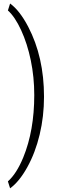

<svg xmlns="http://www.w3.org/2000/svg" viewBox="-20 -817 336 1067"><path d="M224.6 -279.8Q224.6 -169.9 200.4 -69.1Q176.3 31.7 131.6 112.3Q86.9 192.9 36.1 229.5L23.9 190.9Q71.8 148.9 109.4 57.6Q170.4 -91.3 170.4 -288.6Q170.4 -388.7 151.1 -481.7Q131.8 -574.7 97.4 -649.4Q63 -724.1 23.9 -758.8L36.1 -797.4Q89.4 -758.8 136.7 -668.5Q224.6 -500 224.6 -279.8Z"/></svg>

Font: TypoPRO Roboto
Style: Regular
Weight: 300
Designer: Google
Version: Version 2.136; 2016